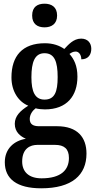

<svg xmlns="http://www.w3.org/2000/svg" viewBox="-20 -782 519 1039"><path d="M221 -634C258 -634 289 -652 289 -698C289 -745 258 -762 221 -762C183 -762 154 -745 154 -698C154 -652 183 -634 221 -634ZM203 237C370 237 448 165 448 49C448 -38 400 -99 288 -99H191C159 -99 141 -110 141 -138C141 -164 158 -185 173 -196C184 -192 210 -190 223 -190C343 -190 399 -264 399 -367C399 -427 380 -463 356 -490C366 -497 375 -503 390 -503C406 -503 420 -486 420 -461C459 -461 474 -488 474 -518C474 -548 456 -573 419 -573C377 -573 349 -539 328 -517C302 -535 268 -548 223 -548C101 -548 42 -479 42 -363C42 -289 79 -232 133 -210C90 -183 60 -154 60 -112C60 -67 91 -44 120 -31C57 -21 6 22 6 96C6 186 71 237 203 237ZM221 -243C169 -243 150 -286 150 -364C150 -446 168 -494 221 -494C275 -494 292 -448 292 -365C292 -285 276 -243 221 -243ZM205 183C135 183 100 147 100 92C100 21 144 2 182 2H278C327 2 353 23 353 73C353 137 311 183 205 183Z"/></svg>

Font: Noto Serif Sinhala Condensed SemiBold
Style: Regular
Weight: 600
Width: 3
Designer: Jelle Bosma - Monotype Design Team
Foundry: Monotype Imaging Inc.
Version: Version 2.007